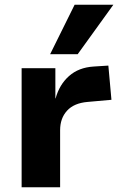

<svg xmlns="http://www.w3.org/2000/svg" viewBox="-20 -788 507 808"><path d="M71 0V-501H213V-374H214Q230 -432 270.5 -468Q311 -504 374 -508L436 -512L449 -368L348 -359Q291 -354 262 -322Q233 -290 233 -240V0ZM191 -560 294 -768H457L307 -560Z"/></svg>

Font: Nunito Sans 8pt ExtraBold
Style: Regular
Weight: 800
Version: Version 3.101;gftools[0.9.27]